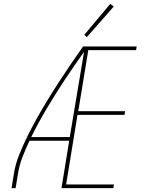

<svg xmlns="http://www.w3.org/2000/svg" viewBox="-20 -976 760 996"><path d="M40 0H61L73 -74Q80 -118 96.5 -161Q113 -204 133 -246H339L299 0H568L571 -19H323L382 -380H626L629 -399H386L438 -716H686L689 -735H411Q379 -690 348.5 -645Q318 -600 288 -554Q258 -508 229.5 -461.5Q201 -415 174.5 -368Q148 -321 124 -272.5Q100 -224 80 -174.5Q60 -125 52 -74ZM342 -265H142Q180 -342 224.5 -416.5Q269 -491 317 -563.5Q365 -636 416 -707ZM431 -784 570 -942 552 -956 417 -795Z"/></svg>

Font: Iosevka Sparkle Thin
Style: Italic
Weight: 100
Italic angle: -9°
Designer: Belleve Invis
Foundry: Belleve Invis
Version: Version 4.5.0; ttfautohint (v1.8.3)